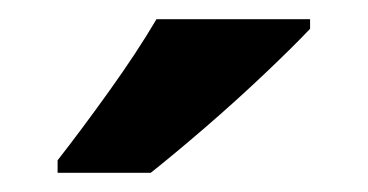

<svg xmlns="http://www.w3.org/2000/svg" viewBox="-20 -786 383 200"><path d="M303 -756Q286 -738 256 -709.5Q226 -681 193.5 -653Q161 -625 137 -606H40V-619Q65 -651 94 -691.5Q123 -732 143 -766H303Z"/></svg>

Font: Noto Sans Arabic SemCond
Style: Bold
Weight: 700
Width: 4
Designer: Monotype Design Team, Nadine Chahine, Nizar Qandah and Khaled Hosny
Foundry: Monotype Imaging Inc.
Version: Version 2.012; ttfautohint (v1.8.4.7-5d5b)